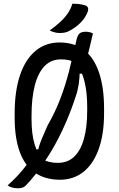

<svg xmlns="http://www.w3.org/2000/svg" viewBox="-20 -949 640 1035"><path d="M481 -769Q471 -724 460.5 -681.5Q450 -639 438 -598L448 -552H391L409 -566Q410 -532 404.5 -496Q399 -460 388 -429Q365 -358 337 -293Q309 -228 277 -170Q245 -112 209 -62Q206 -58 203 -53Q200 -48 197 -43Q183 -24 169.5 -7Q156 10 143 25Q130 40 117 53Q111 59 100.5 62.5Q90 66 78 66Q69 66 61 65Q53 64 45.5 62Q38 60 32 57Q26 54 21 50Q40 34 61.5 12Q83 -10 102.5 -33.5Q122 -57 135 -77L159 -144H199L183 -126Q186 -146 193 -167.5Q200 -189 211.5 -215Q223 -241 237 -274Q264 -320 288 -375Q312 -430 332.5 -496Q353 -562 370 -640Q372 -649 374.5 -657.5Q377 -666 379 -674Q382 -687 384.5 -699Q387 -711 390 -723Q396 -756 407 -767Q418 -778 443 -778Q450 -778 456 -777Q462 -776 468.5 -774Q475 -772 481 -769ZM301 -720Q382 -720 435 -678Q488 -636 514.5 -556Q541 -476 541 -363V-339Q541 -227 512.5 -146.5Q484 -66 430.5 -23Q377 20 302 20Q220 19 166 -19.5Q112 -58 85.5 -133Q59 -208 59 -314V-338Q59 -457 87.5 -542.5Q116 -628 170.5 -674Q225 -720 301 -720ZM150 -307Q150 -227 166 -173.5Q182 -120 204 -92Q226 -81 246.5 -76Q267 -71 291 -71Q345 -71 380 -104.5Q415 -138 432.5 -201Q450 -264 450 -351V-370Q450 -430 442.5 -475Q435 -520 421.5 -553Q408 -586 391 -610Q371 -620 352 -624.5Q333 -629 309 -629Q255 -629 220 -592.5Q185 -556 167.5 -488Q150 -420 150 -325ZM370 -929Q385 -929 397.5 -928Q410 -927 420 -925Q430 -923 440 -920Q452 -915 454.5 -906Q457 -897 453 -886Q447 -870 438 -856Q429 -842 416.5 -829Q404 -816 389.5 -805Q375 -794 358 -785Q345 -777 331.5 -774Q318 -771 302 -771Q293 -771 284 -772.5Q275 -774 266 -777Q257 -780 248 -785Q279 -807 303.5 -829.5Q328 -852 345 -876.5Q362 -901 370 -929Z"/></svg>

Font: Recursive Monospace Casual
Style: Regular
Weight: 400
Version: Version 1.047